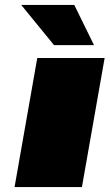

<svg xmlns="http://www.w3.org/2000/svg" viewBox="-20 -758 444 778"><path d="M199 -575 66 -738H281L361 -575ZM39 0 131 -523H404L312 0Z"/></svg>

Font: Tomorrow ExtraBold
Style: Italic
Weight: 800
Italic angle: -10°
Designer: Tony de Marco, Monica Rizzolli
Foundry: Just in Type
Version: Version 2.002